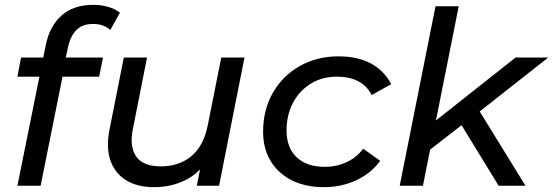

<svg xmlns="http://www.w3.org/2000/svg" viewBox="-20 -768 2287 794"><path d="M52 0 169 -580Q185 -660 234.5 -704Q284 -748 365 -748Q398 -748 427.5 -739.5Q457 -731 476 -715L436 -644Q408 -669 365 -669Q322 -669 297 -645Q272 -621 261 -572L246 -503L241 -463L148 0ZM52 -451 67 -530H406L390 -451Z M617 6Q549 6 502.5 -22Q456 -50 437 -103.5Q418 -157 433 -233L492 -530H588L529 -232Q515 -161 543.5 -120.5Q572 -80 645 -80Q720 -80 771 -122Q822 -164 839 -249L895 -530H991L886 0H794L824 -152L841 -111Q804 -51 745.5 -22.5Q687 6 617 6Z M1320 6Q1243 6 1186.5 -22.5Q1130 -51 1099 -102.5Q1068 -154 1068 -223Q1068 -313 1108 -383.5Q1148 -454 1219 -494.5Q1290 -535 1380 -535Q1457 -535 1512 -506.5Q1567 -478 1598 -420L1517 -375Q1497 -414 1460.5 -432.5Q1424 -451 1373 -451Q1313 -451 1266 -422.5Q1219 -394 1192 -343.5Q1165 -293 1165 -227Q1165 -158 1206.5 -118Q1248 -78 1324 -78Q1371 -78 1412.5 -97Q1454 -116 1482 -153L1552 -103Q1516 -52 1454 -23Q1392 6 1320 6Z M1739 -134 1759 -251 2112 -530H2247L1951 -297L1900 -259ZM1633 0 1781 -742H1877L1729 0ZM2042 0 1884 -258 1949 -331 2153 0Z"/></svg>

Font: Montserrat Thin Medium
Style: Italic
Weight: 500
Italic angle: -11.3°
Version: Version 9.000